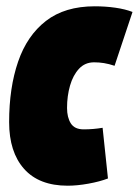

<svg xmlns="http://www.w3.org/2000/svg" viewBox="-20 -580 441 610"><path d="M195 10Q104 10 56.5 -43.5Q9 -97 9 -192Q9 -301 37.5 -384Q66 -467 126 -513.5Q186 -560 281 -560Q315 -560 346.5 -555.5Q378 -551 401 -542L344 -371Q326 -377 310.5 -379.5Q295 -382 279 -382Q250 -382 231 -361.5Q212 -341 202.5 -308Q193 -275 193 -237Q193 -207 205 -188Q217 -169 246 -169Q276 -169 306 -174L323 -13Q297 -3 261 3.5Q225 10 195 10Z"/></svg>

Font: Georama Condensed Black
Style: Italic
Weight: 900
Width: 3
Italic angle: -9°
Designer: Jean-Baptiste Levee
Foundry: Production Type
Version: Version 1.000